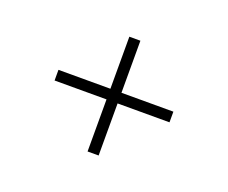

<svg xmlns="http://www.w3.org/2000/svg" viewBox="-80 -623 804 677"><g transform="rotate(20 322.0 -284.5)"><path d="M301.3 -68.8V-264.2H106.4V-304.2H301.3V-499.5H342.8V-304.2H537.6V-264.2H342.8V-68.8Z"/></g></svg>

Font: Inter Extra Light
Style: Regular
Weight: 200
Designer: Rasmus Andersson
Foundry: rsms
Version: Version 4.000;git-3c8e0fc